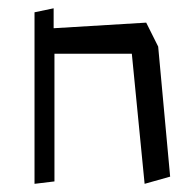

<svg xmlns="http://www.w3.org/2000/svg" viewBox="-20 -449 454 470"><path d="M302.7 -317.4H113.3V-4.9L64.5 1V-418.9L111.3 -428.7V-379.9L337.9 -393.6L367.2 -335L396.5 -16.6L334 1Z"/></svg>

Font: Poor Story
Style: Regular
Weight: 400
Designer: YoonDesign Inc.
Foundry: YoonDesign Inc.
Version: Version 3.00